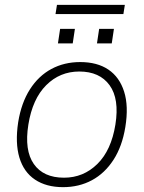

<svg xmlns="http://www.w3.org/2000/svg" viewBox="-20 -764 593 792"><path d="M240 8Q171 8 124.5 -23Q78 -54 60 -114Q42 -174 55 -260Q68 -340 103.5 -395.5Q139 -451 192 -479.5Q245 -508 311 -508Q381 -508 427 -477Q473 -446 492 -386Q511 -326 497 -240Q484 -160 448 -104.5Q412 -49 359 -20.5Q306 8 240 8ZM244 -31Q324 -31 381.5 -87.5Q439 -144 456 -250Q473 -356 432 -412.5Q391 -469 307 -469Q227 -469 170.5 -412.5Q114 -356 97 -250Q80 -144 119.5 -87.5Q159 -31 244 -31ZM209 -706 215 -744H495L489 -706ZM219 -585 228 -645H289L280 -585ZM380 -585 389 -645H450L441 -585Z"/></svg>

Font: Mulish ExtraLight ExtraLight
Style: Italic
Weight: 250
Italic angle: -9°
Version: Version 3.603